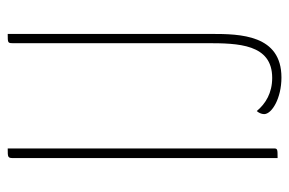

<svg xmlns="http://www.w3.org/2000/svg" viewBox="-146 -594 750 498"><g transform="rotate(-90 229.0 -345.0)"><path d="M68 0C91 0 93 0 93 -10V-700C69 -700 68 -700 68 -684ZM366 -184C366 -102 364 -14 276 -14C237 -14 209 -31 190 -54C186 -50 182 -42 182 -35C182 -15 223 10 277 10C388 10 390 -97 390 -172V-700C366 -700 366 -700 366 -685Z"/></g></svg>

Font: Yanone Kaffeesatz Extra Light
Style: Regular
Weight: 200
Designer: Yanone (Cyrillic: Daniel Pouzeot & Huerta Tipografica)
Foundry: Yanone
Version: Version 1.100;PS 001.100;hotconv 1.0.70;makeotf.lib2.5.58329